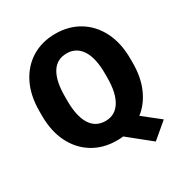

<svg xmlns="http://www.w3.org/2000/svg" viewBox="-194 -864 1078 1137"><g transform="rotate(-30 345.0 -295.5)"><path d="M657.2 -369.6V-340.8Q657.2 -243.2 624.5 -169.2Q591.8 -95.2 534.2 -50.8L648.9 40L542.5 129.9L390.1 7.3Q369.1 9.8 346.7 9.8Q255.4 9.8 185.1 -32.7Q114.7 -75.2 75 -153.6Q35.2 -231.9 35.2 -340.8V-369.6Q35.2 -478.5 74.7 -557.1Q114.3 -635.7 184.3 -678.2Q254.4 -720.7 345.7 -720.7Q436.5 -720.7 506.8 -678.2Q577.1 -635.7 617.2 -557.1Q657.2 -478.5 657.2 -369.6ZM482.9 -340.8V-370.6Q482.9 -476.1 447 -531.2Q411.1 -586.4 345.7 -586.4Q277.8 -586.4 243.7 -531.2Q209.5 -476.1 209.5 -370.6V-340.8Q209.5 -236.3 244.1 -180.2Q278.8 -124 346.7 -124Q412.1 -124 447.5 -180.2Q482.9 -236.3 482.9 -340.8Z"/></g></svg>

Font: Vazirmatn UI Black
Style: Regular
Weight: 900
Designer: Saber Rastikerdar
Foundry: Saber Rastikerdar
Version: Version 33.003